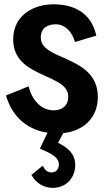

<svg xmlns="http://www.w3.org/2000/svg" viewBox="-20 -614 500 901"><path d="M439 -158.7C439 -259.8 369.6 -302.2 293 -336.4C230.5 -364.3 171.4 -385.3 171.4 -437.5C171.4 -483.4 204.1 -500 241.7 -500C282.7 -500 316.9 -468.8 332 -417L432.1 -446.8C405.3 -564.9 313.5 -593.8 230 -593.8C141.6 -593.8 42 -545.4 42 -429.2C42 -331.5 112.8 -294.4 180.2 -263.2C242.7 -233.9 300.3 -214.4 300.3 -159.7C300.3 -116.7 269 -96.2 231.9 -96.2C180.7 -96.2 132.3 -134.8 114.3 -209L8.3 -166C37.6 -63.5 109.9 -5.4 203.1 8.8L167 83.5C226.1 108.4 256.3 125.5 256.3 158.2C256.3 178.2 244.6 195.3 222.2 195.3C203.1 195.3 189 183.1 181.2 163.1L127.4 206.5C146.5 242.2 182.1 267.6 228 267.6C289.6 267.6 333 221.2 333 160.2C333 103.5 291.5 75.7 252.4 56.2L276.9 10.7C369.1 1 439 -58.6 439 -158.7Z"/></svg>

Font: Decalotype SemiBold
Style: Regular
Weight: 600
Designer: Alfredo Marco Pradil
Foundry: Alfredo Marco Pradil
Version: Version 1.0